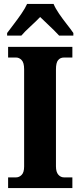

<svg xmlns="http://www.w3.org/2000/svg" viewBox="-20 -951 405 971"><path d="M21 0V-54H62Q77 -54 89.5 -66.5Q102 -79 102 -109V-601Q102 -634 89.5 -647Q77 -660 62 -660H21V-714H346V-660H303Q285 -660 274 -647Q263 -634 263 -600V-110Q263 -81 275 -67.5Q287 -54 303 -54H346V0ZM16 -784Q30 -803 50 -829Q70 -855 88.5 -882Q107 -909 117 -931H251Q260 -909 278.5 -882Q297 -855 317.5 -829Q338 -803 351 -784V-771H279Q270 -781 252.5 -798.5Q235 -816 215.5 -834Q196 -852 183 -865Q163 -844 133.5 -817Q104 -790 88 -771H16Z"/></svg>

Font: Noto Serif Lao Condensed ExtraBold
Style: Regular
Weight: 800
Width: 3
Designer: Monotype Design Team
Foundry: Monotype Imaging Inc.
Version: Version 2.003; ttfautohint (v1.8.4.7-5d5b)